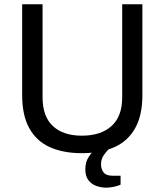

<svg xmlns="http://www.w3.org/2000/svg" viewBox="-20 -706 771 900"><path d="M363.8 12Q276.5 12 213.8 -16.1Q151.1 -44.2 117.5 -104.6Q83.9 -165 83.9 -259.5V-686H179.5V-249.7Q179.5 -160.2 227.9 -115.1Q276.3 -70 363.8 -70Q452.6 -70 502.7 -115.1Q552.8 -160.2 552.8 -249.7V-686H647.4V-259.5Q647.4 -165 613.3 -104.6Q579.2 -44.2 515.9 -16.1Q452.5 12 363.8 12ZM478 173.7Q454.4 173.7 431.8 165.7Q409.2 157.7 394.5 138.7Q379.9 119.6 379.9 87.9Q379.9 54.6 395 30.8Q410.2 7 431.1 -12H489.3V-6.2Q478.4 3.8 465.9 22.2Q453.5 40.5 453.5 64.8Q453.5 86.1 465.4 101.9Q477.4 117.7 507.2 117.7H545.2V159.7Q530 166.7 511.1 170.2Q492.3 173.7 478 173.7Z"/></svg>

Font: Archivo SemiBold
Style: Regular
Weight: 600
Designer: Hector Gatti
Foundry: Omnibus-Type
Version: Version 2.001